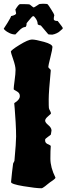

<svg xmlns="http://www.w3.org/2000/svg" viewBox="-38 -984 355 1025"><path d="M48 -913 44 -933Q62 -962 69 -962H90Q120 -962 122 -959Q140 -944 142 -944Q144 -944 167 -959Q170 -964 191.5 -964Q213 -964 216.5 -961Q220 -958 236 -932.5Q252 -907 252 -903Q249 -892 249 -882Q249 -872 270 -872Q297 -838 297 -834.5Q297 -831 295 -829Q293 -827 290 -825Q287 -823 281.5 -817.5Q276 -812 264.5 -806.5Q253 -801 241 -799Q218 -799 218 -803L180 -848Q163 -851 163 -856Q163 -869 154 -883.5Q145 -898 139 -898Q134 -898 112 -870L104 -860Q104 -844 98 -840Q82 -840 63.5 -820Q45 -800 44 -800Q28 -800 12.5 -807.5Q-3 -815 -10.5 -822Q-18 -829 -18 -831L2 -862Q21 -893 21 -898Q48 -904 48 -913ZM233 -203Q231 -184 231 -137Q231 -90 258 -36Q258 -31 246.5 -23Q235 -15 230 -11.5Q225 -8 216.5 -1Q208 6 203 10Q189 21 183 21Q154 21 87.5 10Q21 -1 21 -12Q21 -18 26 -62Q31 -106 32 -111L39 -125Q48 -224 48 -255Q48 -286 45.5 -332Q43 -378 40.5 -404.5Q38 -431 38 -432.5Q38 -434 46 -439Q68 -454 68 -471Q68 -488 51.5 -496.5Q35 -505 35 -508Q35 -518 40 -554.5Q45 -591 45 -611Q45 -631 32.5 -667Q20 -703 20 -708Q20 -716 66.5 -744.5Q113 -773 132.5 -773Q152 -773 197 -760.5Q242 -748 242 -733Q242 -722 231 -678Q220 -634 220 -628Q220 -622 226.5 -617.5Q233 -613 233 -607Q222 -493 222 -453.5Q222 -414 223 -407.5Q224 -401 229 -393Q234 -385 234 -377Q234 -376 218.5 -363Q203 -350 203 -340Q203 -330 220 -316Q237 -302 237 -287Q234 -267 233.5 -265.5Q233 -264 218 -253.5Q203 -243 203 -239V-232Q203 -219 223 -212Q233 -208 233 -203Z"/></svg>

Font: Piedra
Style: Regular
Weight: 400
Designer: Angel Koziupa & Ale Paul
Foundry: Angel Koziupa and Alejandro Paul
Version: Version 1.000